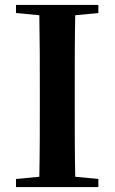

<svg xmlns="http://www.w3.org/2000/svg" viewBox="-20 -761 466 781"><path d="M45 -708 140 -699C142 -597 142 -496 142 -394V-346C142 -243 142 -141 140 -42L45 -33V0H380V-33L286 -42C284 -143 284 -245 284 -347V-394C284 -497 284 -599 286 -699L380 -708V-741H45Z"/></svg>

Font: Source Han Serif CN
Style: Bold
Weight: 700
Designer: Ryoko NISHIZUKA 西塚涼子 (kana & ideographs); Frank Grießhammer (Latin, Greek & Cyrillic); Wenlong ZHANG 张文龙 (bopomofo); San
Foundry: Adobe
Version: Version 2.003;hotconv 1.1.1;makeotfexe 2.6.0